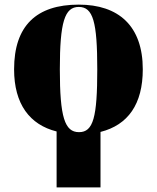

<svg xmlns="http://www.w3.org/2000/svg" viewBox="-20 -571 680 831"><path d="M225 -2V240H415V0C534 -30 598 -120 598 -271C598 -459 493 -551 321 -551C137 -551 41 -459 41 -271C41 -120 109 -31 225 -2ZM322 1C260 1 239 -64 239 -271C239 -476 260 -541 321 -541C383 -541 401 -476 401 -271C401 -64 384 1 322 1Z"/></svg>

Font: Noto Serif Display Black
Style: Regular
Weight: 900
Designer: Monotype Design Team
Foundry: Monotype Imaging Inc.
Version: Version 2.009